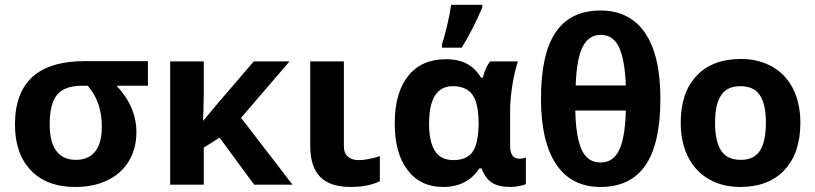

<svg xmlns="http://www.w3.org/2000/svg" viewBox="-20 -759 3351 789"><path d="M540.5 -215.3Q540.5 -149.4 510 -97.9Q479.5 -46.4 422.6 -18.6Q365.7 9.3 289.6 9.3Q171.9 9.3 106.7 -59.1Q41.5 -127.4 41.5 -247.1Q41.5 -507.8 327.6 -507.8H587.9V-406.7H459Q540.5 -320.8 540.5 -215.3ZM184.1 -247.1Q184.1 -176.3 211.2 -139.2Q238.3 -102.1 291.5 -102.1Q344.2 -102.1 371.3 -136.7Q398.4 -171.4 398.4 -236.8Q398.4 -287.1 385.3 -328.1Q372.1 -369.1 340.8 -406.7H318.4Q245.1 -406.7 214.6 -369.6Q184.1 -332.5 184.1 -247.1Z M816.4 -264.2 880.4 -340.8 1022.9 -506.8H1169.9L970.7 -274.9L1182.1 0H1024.4L882.3 -193.4L817.4 -152.3V0H679.2V-506.8H817.4V-374L815.9 -301.3L814.5 -264.2Z M1393.1 -506.8V-158.7Q1393.1 -129.4 1409.7 -115.2Q1426.3 -101.1 1453.1 -101.1Q1490.2 -101.1 1541 -117.2V-14.2Q1491.2 9.3 1421.4 9.3Q1335.4 9.3 1295.2 -32.7Q1254.9 -74.7 1254.9 -158.7V-506.8Z M1843.3 -101.1Q1896.5 -101.1 1920.9 -133.5Q1945.3 -166 1946.8 -247.1V-252.4Q1946.8 -334 1921.6 -369.4Q1896.5 -404.8 1840.8 -404.8Q1743.2 -404.8 1743.2 -251Q1743.2 -175.8 1767.6 -138.4Q1792 -101.1 1843.3 -101.1ZM1800.8 9.3Q1708 9.3 1655 -59.8Q1602.1 -128.9 1602.1 -251.5Q1602.1 -377.9 1657.2 -446.8Q1712.4 -515.6 1811.5 -515.6Q1864.7 -515.6 1899.4 -496.6Q1934.1 -477.5 1957 -439.5H1963.9Q1974.6 -481.9 1994.1 -506.8H2108.4Q2093.8 -462.9 2085 -406Q2076.2 -349.1 2076.2 -302.2V-160.6Q2076.2 -106.9 2114.3 -106.9Q2128.9 -106.9 2141.1 -111.3V-2.9Q2133.8 2 2113 5.6Q2092.3 9.3 2079.1 9.3Q2028.3 9.3 2001.5 -8.3Q1974.6 -25.9 1959 -66.9H1949.7Q1899.9 9.3 1800.8 9.3ZM1796.4 -576.7Q1804.7 -601.1 1816.7 -651.1Q1828.6 -701.2 1834 -739.3H1961.9V-728.5Q1926.8 -644 1877.4 -563H1796.4Z M2693.8 -353.5Q2693.8 -169.9 2632.8 -80.3Q2571.8 9.3 2447.8 9.3Q2327.6 9.3 2265.4 -84Q2203.1 -177.2 2203.1 -353.5Q2203.1 -538.1 2263.9 -627Q2324.7 -715.8 2447.8 -715.8Q2567.9 -715.8 2630.9 -623.5Q2693.8 -531.2 2693.8 -353.5ZM2447.8 -91.3Q2501 -91.3 2525.1 -144Q2549.3 -196.8 2551.8 -304.7H2344.2Q2346.2 -198.2 2369.9 -144.8Q2393.6 -91.3 2447.8 -91.3ZM2448.7 -615.7Q2399.9 -615.7 2374.8 -567.4Q2349.6 -519 2345.7 -407.7H2551.8Q2547.9 -512.2 2524.2 -564Q2500.5 -615.7 2448.7 -615.7Z M2918.5 -254.4Q2918.5 -179.2 2943.1 -140.6Q2967.8 -102.1 3023.9 -102.1Q3079.1 -102.1 3103.3 -140.4Q3127.4 -178.7 3127.4 -254.4Q3127.4 -329.6 3103 -367.2Q3078.6 -404.8 3022.9 -404.8Q2967.8 -404.8 2943.1 -367.4Q2918.5 -330.1 2918.5 -254.4ZM3269 -254.4Q3269 -130.4 3203.9 -60.5Q3138.7 9.3 3022 9.3Q2948.7 9.3 2893.1 -22.7Q2837.4 -54.7 2807.4 -114.7Q2777.3 -174.8 2777.3 -254.4Q2777.3 -378.4 2842.3 -447.5Q2907.2 -516.6 3024.9 -516.6Q3097.7 -516.6 3153.6 -484.9Q3209.5 -453.1 3239.3 -393.6Q3269 -334 3269 -254.4Z"/></svg>

Font: Bpm'online Open Sans
Style: Bold
Weight: 700
Foundry: Ascender Corporation
Version: Version 1.10